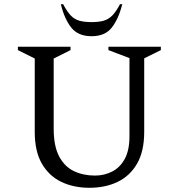

<svg xmlns="http://www.w3.org/2000/svg" viewBox="-20 -882 849 912"><path d="M405 10Q330 10 271.5 -18Q213 -46 179 -104.5Q145 -163 145 -256V-604L65 -644V-660H315V-644L235 -604V-271Q235 -188 261 -139Q287 -90 331.5 -69Q376 -48 431 -48Q475 -48 512.5 -67Q550 -86 572.5 -127Q595 -168 595 -236V-606L495 -644V-660H744V-644L665 -605V-256Q665 -163 631 -104.5Q597 -46 538.5 -18Q480 10 405 10ZM415 -710Q351 -710 318.5 -751Q286 -792 269 -862H280Q299 -826 316.5 -808Q334 -790 357.5 -783.5Q381 -777 415 -777Q449 -777 472 -783.5Q495 -790 513 -808Q531 -826 550 -862H561Q543 -792 511 -751Q479 -710 415 -710Z"/></svg>

Font: Spectral
Style: Regular
Weight: 400
Designer: Jean-Baptiste Levee
Foundry: Production Type
Version: Version 2.001